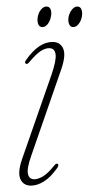

<svg xmlns="http://www.w3.org/2000/svg" viewBox="-20 -561 272 588"><path d="M85 -12Q96 -12 111 -20.5Q126 -29 146 -54Q152 -62 157 -59Q161 -55.5 155.5 -47Q135.5 -18.5 114.8 -5.5Q94 7.5 75 7.5Q51.5 7.5 42.5 -12.5Q33.5 -32.5 47.5 -73.5L137.5 -331.5Q153 -376.5 150.2 -395Q147.5 -413.5 130.5 -413.5Q118 -413.5 104 -404.2Q90 -395 69.5 -370.5Q63.5 -363 59 -366Q54 -369.5 60 -377.5Q98.5 -432.5 141 -432.5Q164.5 -432.5 173.5 -412.2Q182.5 -392 167.5 -348.5L76 -85Q62 -45.5 65.5 -28.8Q69 -12 85 -12ZM109.8 -478Q100.5 -478 96.9 -487.5Q93.4 -497 95.8 -510Q98.1 -522.5 105.7 -531.8Q113.3 -541 122.3 -541Q131.7 -541 135.2 -531.8Q138.7 -522.5 135.9 -510Q133.6 -497 126.2 -487.5Q118.8 -478 109.8 -478ZM204.2 -478Q195.2 -478 191.5 -487.5Q187.8 -497 190.2 -510Q192.9 -522.5 200.5 -531.8Q208.1 -541 217.1 -541Q226 -541 229.5 -531.8Q233.1 -522.5 230.7 -510Q228.4 -497 220.8 -487.5Q213.2 -478 204.2 -478Z"/></svg>

Font: Fraunces 144pt Soft Thin
Style: Italic
Weight: 100
Italic angle: -16°
Version: Version 1.000;[0bf87f6ff]